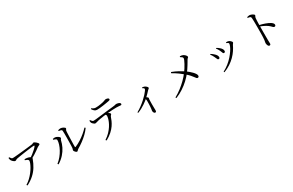

<svg xmlns="http://www.w3.org/2000/svg" viewBox="230 -2451 6421 4201"><g transform="rotate(-30 3440.0 -350.0)"><path d="M544 -437Q587.3 -465.2 631.1 -499.1Q675 -533 710.4 -565.8Q745.8 -598.5 762.3 -620.9Q771.9 -635.4 768.9 -639.6Q765.9 -643.8 750.3 -643.8Q736.1 -643.8 697 -639.5Q657.9 -635.2 605.4 -628.1Q553 -621.1 496.6 -613Q440.2 -604.8 389.6 -596.7Q339 -588.6 305.5 -582.2Q286.5 -578.5 277 -572.4Q267.6 -566.2 260.8 -561.3Q254 -556.3 241.7 -556.3Q229.4 -556.3 212.2 -567.7Q195 -579.1 179.3 -595.3Q163.5 -611.5 156.3 -626.6Q149.7 -640.2 147.4 -655.6Q145.1 -671 142.8 -687.7L164.3 -694Q179.6 -671.6 192.2 -655.3Q204.9 -639 226.7 -639Q242.6 -639 282.1 -641.9Q321.6 -644.8 374.6 -650.1Q427.5 -655.4 484.4 -661.2Q541.3 -667 593.7 -672.8Q646.1 -678.6 684.4 -683.1Q722.6 -687.6 736.9 -689.8Q752.5 -692.4 762.3 -699.8Q772.1 -707.3 784.4 -707.3Q794.3 -707.3 810.4 -697.4Q826.6 -687.5 843.2 -673.1Q859.8 -658.6 871.1 -643.6Q882.4 -628.5 882.4 -618.2Q882.4 -606.9 871.3 -600.1Q860.2 -593.2 845.7 -587.8Q831.1 -582.4 819.7 -574.1Q796.4 -556.3 755.3 -527.1Q714.3 -497.8 664.5 -466.6Q614.7 -435.5 563.7 -408.1ZM187.7 19.5Q247.1 -16.7 297.1 -64.3Q347.1 -111.9 386.4 -163Q425.7 -214.1 453.1 -262.2Q480.5 -310.4 494.9 -348.5Q509.2 -386.6 509.2 -406.6Q509.2 -429.8 485 -443.2Q460.9 -456.5 428.3 -467.4L433.2 -488.8Q454.5 -489.3 469.1 -488.6Q483.6 -487.8 496.7 -485.5Q526.9 -480.7 550.4 -470.7Q573.9 -460.8 585.3 -449.2Q594.2 -441 596.8 -433.4Q599.4 -425.9 594.2 -410.9Q557 -309.1 506.1 -227Q455.2 -145 382.4 -79.2Q309.7 -13.3 204.4 40.8Z M1511.2 -56.7Q1502.9 -56.7 1492.4 -64.4Q1481.8 -72.1 1471.8 -83.4Q1461.8 -94.7 1455.5 -105.7Q1449.1 -116.7 1449.1 -124.2Q1449.1 -133.8 1451.9 -140.5Q1454.7 -147.1 1458.5 -157.6Q1462.2 -168 1463.4 -187.8Q1464.6 -204.8 1466 -243.6Q1467.4 -282.5 1468.3 -332.9Q1469.2 -383.4 1470 -436.3Q1470.7 -489.3 1470.2 -535.2Q1469.7 -581.2 1467.7 -610.2Q1466.7 -629.3 1447.2 -637.5Q1427.7 -645.7 1389 -648.6L1387.2 -669.7Q1406.3 -677 1421.2 -679.4Q1436.1 -681.9 1452.5 -681.9Q1467.6 -681.9 1485.7 -675.9Q1503.8 -670 1520.2 -660.9Q1536.6 -651.8 1547.2 -641.6Q1557.7 -631.5 1557.7 -622.2Q1557.7 -611.4 1552.7 -605.4Q1547.7 -599.5 1541.9 -591.9Q1536.2 -584.4 1534.8 -569.1Q1533.3 -555.6 1531.6 -518.6Q1529.9 -481.6 1528.3 -432.8Q1526.7 -384.1 1525.3 -333.3Q1523.9 -282.4 1523 -240.3Q1522.1 -198.1 1522.3 -175.5Q1522.3 -157.2 1538.1 -163.5Q1610.4 -194.3 1679.1 -237.9Q1747.9 -281.5 1808.2 -332.1Q1868.6 -382.8 1914.8 -433L1935.7 -415.9Q1893.1 -354.7 1832.9 -296.7Q1772.8 -238.7 1704.3 -188.3Q1635.9 -137.9 1567.4 -98.6Q1555.7 -92.2 1546.9 -82.1Q1538.2 -72 1529.9 -64.3Q1521.7 -56.7 1511.2 -56.7ZM1005.8 -40.1Q1065.8 -87 1113.9 -146.1Q1162.1 -205.1 1196.1 -267.9Q1230 -330.7 1248.2 -389.1Q1266.4 -447.5 1266.4 -493.1Q1266.4 -508.5 1252.7 -518.4Q1238.9 -528.2 1221 -533.7Q1203.2 -539.1 1191.1 -541.8V-563.1Q1202.4 -566.4 1217.9 -569.1Q1233.3 -571.7 1248.8 -570.1Q1262.3 -569.3 1280 -562.3Q1297.7 -555.3 1315.1 -544.6Q1332.5 -534 1343.8 -522Q1355 -510 1355 -498.6Q1355 -483.1 1345 -474Q1335 -464.8 1331 -446.4Q1314.8 -370.1 1277.1 -293.2Q1239.4 -216.2 1177 -146.2Q1114.6 -76.1 1023.1 -19.4Z M2176.1 32.9Q2248.3 -14.3 2299.4 -67.5Q2350.4 -120.8 2384.7 -173.9Q2418.9 -227 2438.2 -273.6Q2457.5 -320.2 2465.3 -355.2Q2473 -390.2 2473 -406.1Q2473 -421.1 2464.6 -434.8Q2456.3 -448.6 2435.7 -466.5L2479.2 -475.2Q2497 -466.2 2517.9 -454.4Q2538.8 -442.5 2554.1 -429.3Q2569.3 -416 2569.3 -403.8Q2569.3 -394.5 2562.9 -388Q2556.5 -381.6 2548.3 -373.4Q2540.2 -365.1 2534.7 -350.2Q2521.4 -310.9 2500.1 -261.4Q2478.8 -211.9 2441.9 -158Q2405 -104.1 2345.4 -50Q2285.9 4.1 2196 53.6ZM2169.9 -392.2Q2158.8 -392.2 2141.9 -402.7Q2125.1 -413.3 2110.7 -429.1Q2096.4 -445 2091.2 -459.1Q2086.7 -468.7 2085.7 -480.4Q2084.7 -492.2 2084.4 -508L2101.5 -515.2Q2115.6 -495 2131.3 -478.3Q2147 -461.6 2165.7 -461.6Q2186.5 -461.6 2226.8 -465.8Q2267.2 -470 2320.7 -476.3Q2374.2 -482.6 2434.5 -489.9Q2494.8 -497.2 2555.7 -504.3Q2616.6 -511.5 2671.7 -516.2Q2707.1 -519.5 2726.3 -523.7Q2745.5 -527.9 2755.6 -531Q2765.7 -534.1 2773.4 -534.1Q2794.1 -534.1 2816.5 -527.3Q2838.9 -520.6 2855.2 -509.1Q2871.5 -497.6 2871.5 -483.1Q2871.5 -471 2865.6 -464.4Q2859.7 -457.7 2843 -457.7Q2831.1 -457.7 2804 -461.1Q2776.8 -464.4 2740.1 -464.4Q2704.4 -464.4 2638.5 -461.6Q2572.5 -458.8 2498.4 -451.2Q2452.5 -446.6 2401.4 -439.4Q2350.2 -432.2 2309 -424.8Q2267.7 -417.4 2249.7 -412.5Q2226.8 -406.7 2206.9 -399.8Q2187 -393 2169.9 -392.2ZM2351.3 -631.6Q2313.5 -631.6 2288.6 -652.7Q2263.8 -673.7 2238.9 -712.6L2254 -725.9Q2282.9 -704.7 2304.4 -695.8Q2325.9 -686.9 2350.9 -686.9Q2381.4 -686.9 2413.5 -690.1Q2445.5 -693.3 2475.8 -699.1Q2506.2 -704.8 2531.3 -709.8Q2561.4 -716.8 2577.6 -723.2Q2593.9 -729.6 2603.9 -734.3Q2613.9 -739 2623.6 -739Q2656.5 -739 2678.5 -728.5Q2700.4 -718 2700.4 -699.6Q2700.4 -688.9 2690.7 -681.7Q2681 -674.6 2657 -670.2Q2628.6 -665.3 2589.7 -658.4Q2550.7 -651.5 2508.1 -645.7Q2465.5 -639.8 2425.1 -635.7Q2384.6 -631.6 2351.3 -631.6Z M3085.5 -141.6Q3148.9 -177.1 3208.1 -221Q3267.2 -264.9 3317.1 -309.8Q3367 -354.6 3404.1 -395Q3441.1 -435.4 3461.7 -465.2Q3482.2 -495 3482.2 -507.3Q3482.2 -519.1 3468.4 -530.3Q3454.6 -541.6 3438.4 -548.6L3443.6 -561.9Q3456.9 -561.6 3469.8 -561Q3482.7 -560.4 3496.8 -555.2Q3513.3 -549.8 3529.6 -537.5Q3545.9 -525.2 3556.8 -511.6Q3567.7 -497.9 3567.7 -486.4Q3567.7 -477.9 3563.5 -473.3Q3559.4 -468.7 3551.8 -463.6Q3544.2 -458.5 3533.2 -447.7Q3508.9 -421.9 3475.9 -386.5Q3442.9 -351.2 3398.3 -310.8Q3382.9 -296.8 3353.7 -273.6Q3324.6 -250.4 3285.4 -223.7Q3246.2 -196.9 3198.3 -170.8Q3150.3 -144.6 3096.4 -124.1ZM3422.7 58Q3401.1 58 3389.8 35.7Q3378.5 13.5 3378.5 -8.5Q3378.5 -18.7 3382.2 -31.4Q3385.9 -44 3387.1 -62.8Q3389.7 -84.6 3391.3 -114.4Q3392.9 -144.3 3393.9 -175.2Q3394.9 -206 3395.3 -231.1Q3395.7 -256.2 3394.9 -269.2Q3394.1 -284.7 3389.7 -295.4Q3385.3 -306.2 3372.5 -320.6L3400.4 -345Q3422.8 -329.5 3440.7 -316Q3458.6 -302.6 3458.6 -290.7Q3458.6 -282.6 3455.5 -273.6Q3452.4 -264.5 3451.4 -249.5Q3449.6 -195.4 3449.4 -142.4Q3449.2 -89.5 3450.5 -47.5Q3451.7 -5.5 3451.7 16.3Q3451.7 38.3 3444.6 48.2Q3437.5 58 3422.7 58Z M3968 -7.3Q4055.2 -55.3 4133.2 -114.9Q4211.3 -174.5 4279.1 -241.6Q4347 -308.7 4400.5 -379.1Q4428.6 -416.2 4455.6 -458.9Q4482.7 -501.6 4505 -542.8Q4527.3 -584 4540.9 -615.3Q4554.4 -646.6 4554.4 -661.2Q4554.4 -680.9 4538.9 -694Q4523.4 -707.1 4496 -723.1L4502.8 -741.2Q4524.1 -740.2 4543.8 -737.3Q4563.6 -734.3 4581.1 -725.3Q4599.3 -716.1 4615.1 -701.9Q4630.8 -687.7 4641 -672.5Q4651.1 -657.3 4651.1 -643.5Q4651.1 -634.5 4644.7 -628.5Q4638.2 -622.4 4629.1 -614.6Q4620 -606.8 4610.6 -590.6Q4602.7 -576.5 4586.6 -549.1Q4570.5 -521.7 4548.9 -486.7Q4527.4 -451.6 4502.5 -414.7Q4477.6 -377.7 4452 -344Q4398.8 -274.6 4326.4 -207.2Q4254 -139.8 4166.8 -82.7Q4079.5 -25.5 3981.2 13.5ZM4606.9 -135.2Q4590.8 -135.2 4578.7 -148.6Q4566.6 -162.1 4548.6 -187.9Q4530.5 -213.7 4497.6 -251.4Q4464.7 -289.1 4407.9 -336.8Q4362.7 -375.5 4298.1 -422.4Q4233.5 -469.3 4150.1 -516.2L4163.8 -538.9Q4253.8 -504.9 4326.6 -464.4Q4399.4 -423.8 4454.6 -385.7Q4483 -365.7 4515.4 -338.3Q4547.8 -310.9 4576.3 -281.6Q4604.8 -252.3 4622.7 -224.4Q4640.7 -196.5 4640.9 -175.5Q4641.3 -158.6 4633 -146.9Q4624.7 -135.2 4606.9 -135.2Z M5162.5 31.9Q5241.9 -9.7 5307.4 -62.3Q5372.9 -114.9 5423.1 -171.7Q5473.3 -228.6 5508.3 -281.1Q5543.3 -333.6 5560.9 -375.8Q5578.4 -418 5578.4 -440.4Q5578.4 -452.2 5566.4 -462.2Q5554.4 -472.1 5525.1 -483.9L5529.9 -499.5Q5540.3 -499.5 5552.7 -500.1Q5565.2 -500.8 5577.4 -498.6Q5591.5 -496.4 5606.1 -488.2Q5620.6 -480 5633.6 -468.4Q5646.6 -456.8 5654.3 -445.2Q5662.1 -433.6 5662.1 -424.3Q5662.1 -412.3 5651.9 -403.1Q5641.7 -393.8 5633.5 -376.8Q5605.8 -316.5 5564.4 -255.2Q5522.9 -193.8 5466.5 -137.1Q5410 -80.4 5337.3 -32.5Q5264.5 15.5 5174.2 49.7ZM5208.8 -261.4Q5193.3 -261.4 5184.9 -273.4Q5176.4 -285.5 5169.3 -306.5Q5162.2 -327.6 5147.9 -354Q5136.4 -379.5 5122.9 -400.5Q5109.4 -421.4 5094.6 -438.6L5107.4 -450.4Q5127.4 -439.9 5145.9 -425.6Q5164.3 -411.2 5177.3 -398.9Q5208.2 -373 5223.9 -346.9Q5239.7 -320.9 5239.7 -296.7Q5239.7 -281.2 5232 -271.3Q5224.3 -261.4 5208.8 -261.4ZM5377.4 -319.1Q5362.3 -319.1 5354.8 -331.5Q5347.4 -343.9 5341.2 -364.5Q5335 -385.2 5322.8 -409.3Q5316.2 -422.7 5307.8 -437.1Q5299.4 -451.5 5290.2 -465.5Q5281 -479.6 5270.6 -491.3L5282.5 -501.7Q5305 -490.2 5322.8 -477.4Q5340.6 -464.6 5357.1 -448.9Q5380.9 -428.6 5395.7 -404.5Q5410.4 -380.4 5410.4 -353.4Q5410.4 -336.8 5400.7 -327.9Q5390.9 -319.1 5377.4 -319.1Z M6320.1 38.8Q6304.1 38.8 6292.9 23.7Q6281.7 8.6 6275.8 -12.2Q6269.9 -32.9 6269.9 -49.9Q6269.9 -66.4 6274.9 -83Q6279.9 -99.5 6283.1 -128.2Q6286.1 -156.2 6287.7 -197.4Q6289.3 -238.7 6290 -284.3Q6290.6 -330 6290.7 -371.8Q6290.8 -413.7 6290.8 -442.2Q6290.8 -472.6 6290.6 -506.3Q6290.3 -540.1 6290 -572.9Q6289.7 -605.6 6288.8 -634.1Q6287.9 -662.7 6285.5 -681Q6283.4 -704.7 6265.1 -712.6Q6246.9 -720.6 6207.5 -725.2L6206.5 -746.1Q6225.5 -750.4 6240.9 -754.1Q6256.2 -757.8 6269.6 -757.8Q6285.6 -757.8 6304.2 -751.6Q6322.8 -745.3 6340.3 -736.1Q6357.8 -726.8 6368.7 -716.4Q6379.6 -705.9 6379.6 -696.6Q6379.6 -686.7 6375 -680.3Q6370.5 -673.8 6365.5 -665.2Q6360.5 -656.7 6358 -639.8Q6355 -613.5 6353.3 -578.6Q6351.6 -543.6 6351 -508.4Q6350.4 -473.3 6350.2 -444.7Q6350 -423.7 6349.5 -382.3Q6349 -340.9 6349.1 -289.4Q6349.2 -237.9 6349.1 -185.8Q6349 -133.6 6349.3 -90.4Q6349.7 -57.3 6350.8 -34.7Q6351.9 -12.2 6351.9 0.8Q6351.9 20.5 6344.1 29.7Q6336.4 38.8 6320.1 38.8ZM6620.9 -262.8Q6609.1 -262.8 6599.5 -268.7Q6589.9 -274.7 6579.3 -285.7Q6568.8 -296.7 6554 -311.6Q6539.2 -326.5 6516.7 -343.2Q6481.3 -368.2 6437.5 -390.6Q6393.7 -412.9 6338.8 -432.6V-465.9Q6413.7 -450.5 6483.9 -424.9Q6554 -399.3 6596.9 -372.3Q6619.9 -357.4 6636.6 -338.9Q6653.4 -320.4 6653.4 -297.5Q6653.4 -284.1 6645.1 -273.4Q6636.7 -262.8 6620.9 -262.8Z"/></g></svg>

Font: Noto Serif SC ExtraLight
Style: Regular
Weight: 200
Designer: Ryoko NISHIZUKA 西塚涼子 (kana & ideographs); Frank Grießhammer (Latin, Greek & Cyrillic); Wenlong ZHANG 张文龙 (bopomofo); San
Foundry: Adobe
Version: Version 2.002-H1;hotconv 1.1.0;makeotfexe 2.6.0